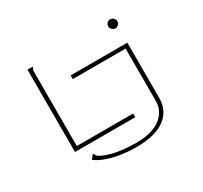

<svg xmlns="http://www.w3.org/2000/svg" viewBox="-163 -861 1327 1258"><g transform="rotate(-30 500.0 -232.0)"><path d="M802 -569Q789 -569 778.5 -579.5Q768 -590 768 -603Q768 -618 778 -628Q788 -638 802 -638Q816 -638 826.5 -627.5Q837 -617 837 -603Q837 -590 826.5 -579.5Q816 -569 802 -569ZM168 0V-623H207Q207 -613 202.5 -609.5Q198 -606 198 -590V-28H624V0ZM530 174Q482 174 427.5 166.5Q373 159 323 142.5Q273 126 238 100L262 70Q269 74 271 79.5Q273 85 279.5 91.5Q286 98 305.5 107.5Q325 117 367 129Q393 136 426.5 140.5Q460 145 491 147Q522 149 542 149Q667 149 730.5 100.5Q794 52 794 -27V-421H394V-449H823V-31Q823 66 749.5 120Q676 174 530 174Z"/></g></svg>

Font: Inconsolata UltraExpanded ExtraLight
Style: Regular
Weight: 200
Width: 9
Monospace: yes
Designer: Raph Levien, Cyreal, Brenton Simpson
Foundry: Raph Levien, Cyreal, Google
Version: Version 3.001; ttfautohint (v1.8.2.53-6de2)